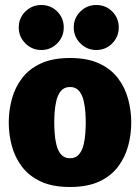

<svg xmlns="http://www.w3.org/2000/svg" viewBox="-20 -740 560 768"><path d="M15 -250Q15 -298 27.5 -344Q40 -390 68 -427Q96 -464 143 -486Q190 -508 260 -508Q330 -508 377 -486Q424 -464 452 -427Q480 -390 492.5 -344Q505 -298 505 -250Q505 -202 492.5 -156Q480 -110 452 -73Q424 -36 377 -14Q330 8 260 8Q190 8 143 -14Q96 -36 68 -73Q40 -110 27.5 -156Q15 -202 15 -250ZM197 -250Q197 -233 198.5 -209Q200 -185 205.5 -161.5Q211 -138 224 -122.5Q237 -107 260 -107Q283 -107 296 -122.5Q309 -138 314.5 -161.5Q320 -185 321.5 -209Q323 -233 323 -250Q323 -267 321.5 -290.5Q320 -314 314.5 -337.5Q309 -361 296 -376.5Q283 -392 260 -392Q237 -392 224 -376.5Q211 -361 205.5 -337.5Q200 -314 198.5 -290.5Q197 -267 197 -250ZM145 -540Q108 -540 81.5 -566.5Q55 -593 55 -630Q55 -668 81.5 -694Q108 -720 145 -720Q183 -720 209 -694Q235 -668 235 -630Q235 -593 209 -566.5Q183 -540 145 -540ZM365 -540Q328 -540 301.5 -566.5Q275 -593 275 -630Q275 -668 301.5 -694Q328 -720 365 -720Q403 -720 429 -694Q455 -668 455 -630Q455 -593 429 -566.5Q403 -540 365 -540Z"/></svg>

Font: Epunda Sans Black
Style: Regular
Weight: 900
Designer: Simon Atzbach
Foundry: typofactur
Version: Version 2.204; ttfautohint (v1.8.4.7-5d5b)